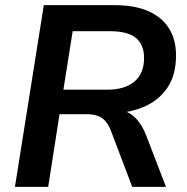

<svg xmlns="http://www.w3.org/2000/svg" viewBox="-20 -725 726 745"><path d="M38 0 150 -705H425Q503 -705 556 -681.5Q609 -658 636 -614.5Q663 -571 663 -510Q663 -433 628.5 -383Q594 -333 533.5 -308.5Q473 -284 396 -285V-300H422Q469 -300 499 -273.5Q529 -247 547 -200L624 0H493L411 -216Q402 -240 389.5 -254.5Q377 -269 359 -275.5Q341 -282 314 -282H211L167 0ZM226 -377H396Q464 -377 501.5 -408.5Q539 -440 539 -500Q539 -552 507 -578Q475 -604 406 -604H262Z"/></svg>

Font: Nunito Sans 12pt ExtraLight 12pt
Style: Bold Italic
Weight: 700
Italic angle: -9°
Version: Version 3.101;gftools[0.9.27]